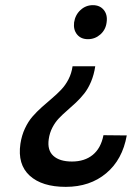

<svg xmlns="http://www.w3.org/2000/svg" viewBox="-20 -560 511 744"><path d="M59.1 -2.9Q64 -35.2 76.7 -62.3Q89.4 -89.4 106 -108.4Q122.6 -127.4 142.1 -144.8Q161.6 -162.1 180.9 -178.5Q200.2 -194.8 216.8 -212.2Q233.4 -229.5 245.4 -252.7Q257.3 -275.9 261.2 -303.2H349.1Q344.2 -270.5 332.8 -243.4Q321.3 -216.3 306.4 -197.5Q291.5 -178.7 274.2 -162.4Q256.8 -146 239.7 -131.3Q222.7 -116.7 208.3 -101.6Q193.8 -86.4 183.1 -65.9Q172.4 -45.4 168.9 -21Q162.6 22 186.8 43.9Q210.9 65.9 258.8 65.9Q308.1 65.9 339.6 40Q371.1 14.2 380.9 -36.1L471.2 -35.2Q454.6 58.6 391.6 111.3Q328.6 164.1 234.9 164.1Q142.6 164.1 95 120.6Q47.4 77.1 59.1 -2.9ZM267.1 -473.1Q271.5 -502.4 292 -521.2Q312.5 -540 339.8 -540Q367.2 -540 382.3 -521.2Q397.5 -502.4 393.1 -473.1Q389.6 -444.8 368.9 -426.5Q348.1 -408.2 320.8 -408.2Q293.5 -408.2 278.6 -426.5Q263.7 -444.8 267.1 -473.1Z"/></svg>

Font: Trueno
Style: Italic
Weight: 400
Designer: Julieta Ulanovsky
Foundry: Julieta Ulanovsky
Version: Version 3.001b | FøM Fix